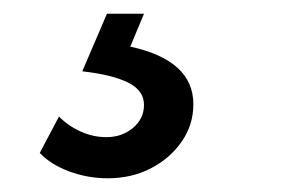

<svg xmlns="http://www.w3.org/2000/svg" viewBox="-20 -30 422 280"><path d="M137 230Q108 230 81 220Q54 210 38 193L66 140Q80 154 98 162Q116 170 135 170Q158 170 174 156.5Q190 143 190 123Q190 102 167 90.5Q144 79 100 74L136 -10H190L170 38Q216 48 239 69Q262 90 262 122Q262 152 245 176.5Q228 201 200 215.5Q172 230 137 230Z"/></svg>

Font: Plus Jakarta Sans
Style: Italic
Weight: 400
Italic angle: -8°
Designer: Gumpita Rahayu
Foundry: Tokotype
Version: Version 2.006